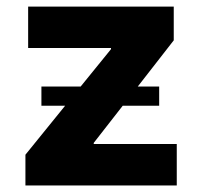

<svg xmlns="http://www.w3.org/2000/svg" viewBox="-20 -566 617 586"><path d="M57.6 0H519.5V-126.5H266.1V-129.9L354.5 -243.2H465.8V-301.8H400.4L510.3 -442.9V-545.9H65.9V-419.4H318.8V-416L226.1 -301.8H106.4V-243.2H178.7L57.6 -93.8Z"/></svg>

Font: Raveo
Style: Bold
Weight: 700
Designer: Jakub Foglar, Rasmus Andersson (Inter)
Foundry: Jakubfoglar.com
Version: Version 1.100;Glyphs 3.2.3 (3260)